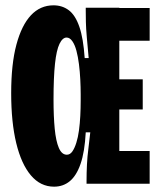

<svg xmlns="http://www.w3.org/2000/svg" viewBox="-20 -690 598 721"><path d="M183 11Q132 11 96 -31.5Q60 -74 41 -152.5Q22 -231 22 -340Q22 -449 41.5 -522Q61 -595 96 -632.5Q131 -670 181 -670Q214 -670 238.5 -651.5Q263 -633 278 -589.5Q293 -546 298 -472H313Q309 -517 306 -550Q303 -583 302.5 -607.5Q302 -632 302 -651V-661H428V0H305V-11Q305 -41 306.5 -71.5Q308 -102 312 -132.5Q316 -163 319 -193H302Q298 -119 282.5 -74.5Q267 -30 242 -9.5Q217 11 183 11ZM347 0V-123H542V0ZM231 -109Q243 -109 251.5 -121Q260 -133 266.5 -153.5Q273 -174 276.5 -200Q280 -226 281.5 -254.5Q283 -283 283 -312V-335Q283 -362 281.5 -391.5Q280 -421 276.5 -449Q273 -477 267 -499.5Q261 -522 251.5 -535.5Q242 -549 230 -549Q215 -549 203.5 -525.5Q192 -502 186.5 -450.5Q181 -399 181 -316Q181 -253 185.5 -206.5Q190 -160 201 -134.5Q212 -109 231 -109ZM347 -279V-392H516V-279ZM347 -537V-660H542V-537Z"/></svg>

Font: Bricolage Grotesque 72pt Condensed ExtraBold
Style: Regular
Weight: 800
Width: 3
Designer: Mathieu Triay
Foundry: Atelier Triay
Version: Version 1.001;gftools[0.9.33.dev8+g029e19f]